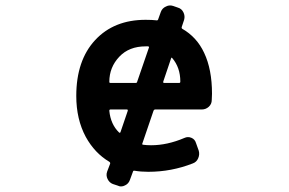

<svg xmlns="http://www.w3.org/2000/svg" viewBox="-20 -629 1040 692"><path d="M386.7 34.2Q374 29.3 367.7 16.1Q361.3 2.9 366.2 -10.7L377 -39.1Q377.9 -43 374 -45.9Q321.3 -77.1 289.1 -135.7Q254.9 -199.2 254.9 -283.2Q254.9 -411.1 322.8 -484.4Q390.6 -557.6 504.9 -557.6Q528.3 -557.6 543.9 -555.7Q547.9 -554.7 549.8 -558.6L559.6 -585.9Q564.5 -599.6 578.1 -605.5Q585 -609.4 592.8 -609.4Q598.6 -609.4 604.5 -607.4L621.1 -601.6Q634.8 -597.7 641.1 -584.5Q647.5 -571.3 643.6 -557.6L634.8 -531.2Q633.8 -527.3 636.7 -525.4Q689.5 -495.1 715.8 -438.5Q744.1 -378.9 744.1 -291Q744.1 -281.2 743.2 -268.6Q743.2 -253.9 732.4 -244.1Q721.7 -234.4 707 -234.4H539.1Q535.2 -234.4 533.2 -229.5L493.2 -112.3Q491.2 -108.4 495.1 -107.4Q508.8 -105.5 524.4 -105.5Q583 -105.5 644.5 -131.8Q657.2 -137.7 669.9 -132.3Q682.6 -127 686.5 -113.3L696.3 -85.9Q700.2 -72.3 694.3 -58.6Q688.5 -44.9 674.8 -40Q597.7 -9.8 514.6 -9.8Q487.3 -9.8 464.8 -13.7Q460 -14.6 459 -9.8L448.2 19.5Q443.4 33.2 430.7 39.1Q423.8 43 416 43Q410.2 43 404.3 40ZM377.9 -234.4Q374 -234.4 374 -229.5Q378.9 -180.7 409.2 -151.4Q410.2 -150.4 411.1 -150.4Q413.1 -150.4 414.1 -152.3L440.4 -229.5Q441.4 -234.4 437.5 -234.4ZM626 -330.1Q629.9 -330.1 629.9 -335Q629.9 -385.7 600.6 -419.9Q597.7 -422.9 596.7 -418.9L568.4 -335Q567.4 -330.1 571.3 -330.1ZM469.7 -330.1Q473.6 -330.1 474.6 -335L516.6 -457Q518.6 -460.9 513.7 -461.9Q508.8 -461.9 504.9 -461.9Q445.3 -461.9 410.2 -424.8Q374 -386.7 374 -334Q374 -330.1 377.9 -330.1Z"/></svg>

Font: Rounded-L Mgen+ 1m medium
Style: Regular
Weight: 500
Designer: [Source Han Sans]
Ryoko NISHIZUKA  (kana & ideographs); Paul D. Hunt (Latin, Greek & Cyrillic); Wenlong ZHANG  (bopomofo
Version: Version 1.059.20150602